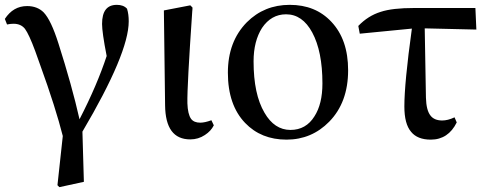

<svg xmlns="http://www.w3.org/2000/svg" viewBox="-20 -561 2013 792"><path d="M326 189 320 -18C447 -233 511 -385 511 -473C511 -492 509 -509 504 -525C494 -536 480 -541 462 -541C421 -541 401 -515 401 -462C401 -440 407 -396 420 -330C394 -251 357 -164 308 -69C287 -162 258 -266 221 -382C201 -445 181 -488 160 -510C143 -527 120 -536 92 -536C53 -536 23 -518 0 -483L9 -460C18 -462 27 -463 36 -463C56 -463 72 -456 83 -442C94 -427 108 -397 125 -351C129 -339 136 -320 145 -295C189 -174 220 -75 239 0L217 203L225 211Z M765 14C787 14 807 8 825 -4C842 -15 854 -28 862 -44L852 -65C833 -58 818 -55 806 -55C789 -55 776 -60 768 -71C759 -84 754 -105 753 -135C752 -183 759 -309 773 -514C774 -521 774 -527 774 -530L765 -539L656 -518L661 -127C662 -33 696 14 765 14Z M1162 15C1231 15 1290 -10 1338 -59C1390 -112 1416 -183 1416 -271C1416 -356 1393 -422 1347 -471C1303 -518 1246 -541 1175 -541C1105 -541 1046 -517 998 -469C946 -416 920 -347 920 -261C920 -172 944 -103 991 -54C1035 -8 1092 15 1162 15ZM1178 -25C1134 -25 1098 -49 1071 -96C1041 -147 1026 -217 1026 -308C1026 -364 1038 -410 1061 -446C1086 -483 1119 -502 1160 -502C1205 -502 1241 -477 1268 -427C1296 -375 1310 -305 1310 -217C1310 -160 1299 -115 1277 -81C1254 -44 1221 -25 1178 -25Z M1757 15C1805 15 1841 -9 1864 -56L1855 -77C1836 -68 1819 -64 1804 -64C1782 -64 1766 -71 1756 -84C1744 -99 1738 -123 1737 -158L1732 -444L1945 -439L1941 -528H1689C1629 -528 1583 -523 1550 -512C1515 -501 1485 -482 1458 -454L1464 -422L1679 -443C1658 -292 1648 -185 1648 -122C1648 -74 1657 -39 1676 -17C1693 4 1720 15 1757 15Z"/></svg>

Font: AllPunType SemiBold
Style: Regular
Weight: 600
Version: 1.0